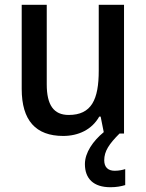

<svg xmlns="http://www.w3.org/2000/svg" viewBox="-20 -560 614 805"><path d="M417 112C417 74 437 44 481 0H500V-540H394V-264C394 -143 364 -78 268 -78C205 -78 176 -120 176 -206V-540H71V-187C71 -55 130 10 245 10C308 10 365 -16 396 -71H402L415 -6C370 31 336 80 336 128C336 189 372 225 443 225C469 225 488 221 505 216V149C495 152 480 156 461 156C433 156 417 141 417 112Z"/></svg>

Font: Noto Sans Bengali SemiCondensed Medium
Style: Regular
Weight: 500
Width: 4
Designer: Joana Ranito - Universal Thirst; Jelle Bosma - Monotype Design Team
Foundry: Universal Thirst ehf.
Version: Version 3.000